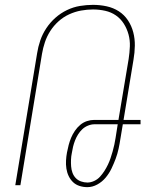

<svg xmlns="http://www.w3.org/2000/svg" viewBox="-20 -763 640 791"><path d="M340 8Q323 8 307.5 3Q292 -2 281 -12.5Q270 -23 263 -37.5Q256 -52 253.5 -68.5Q251 -85 252 -102Q253 -119 256 -135Q259 -151 263 -166Q267 -181 273 -195.5Q279 -210 288.5 -224Q298 -238 310.5 -248.5Q323 -259 338 -264Q353 -269 368 -269H468L510 -520Q514 -546 515 -571.5Q516 -597 509.5 -621Q503 -645 490 -665.5Q477 -686 457.5 -699.5Q438 -713 413.5 -718.5Q389 -724 363 -724Q339 -724 314 -719.5Q289 -715 265 -704Q241 -693 221 -675Q201 -657 187 -635Q173 -613 165 -589Q157 -565 153 -541L64 0H43L133 -544Q137 -570 146 -596.5Q155 -623 171 -647Q187 -671 208.5 -690Q230 -709 256 -721.5Q282 -734 309.5 -738.5Q337 -743 363 -743Q392 -743 419.5 -737Q447 -731 469.5 -716.5Q492 -702 507 -679.5Q522 -657 529 -630Q536 -603 535.5 -574.5Q535 -546 530 -517L489 -269H559V-251H486L476 -191Q473 -171 468.5 -150Q464 -129 456.5 -109Q449 -89 439.5 -69Q430 -49 415.5 -31.5Q401 -14 381 -3Q361 8 340 8ZM340 -11Q354 -11 368 -17.5Q382 -24 392 -35Q402 -46 410 -58.5Q418 -71 424.5 -84.5Q431 -98 435.5 -111.5Q440 -125 444 -139Q448 -153 451 -167Q454 -181 456 -194L465 -251H369Q356 -251 342.5 -245.5Q329 -240 319 -230.5Q309 -221 301.5 -209Q294 -197 289 -184Q284 -171 281 -158.5Q278 -146 276 -133Q273 -119 272.5 -105Q272 -91 273 -77.5Q274 -64 278.5 -51.5Q283 -39 292 -29.5Q301 -20 314 -15.5Q327 -11 340 -11Z"/></svg>

Font: Iosevka Thin Extended Oblique
Style: Regular
Weight: 100
Width: 7
Italic angle: -9°
Monospace: yes
Designer: Belleve Invis
Foundry: Belleve Invis
Version: Version 32.5.0; ttfautohint (v1.8.4)